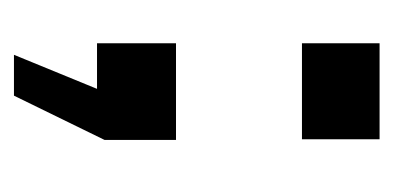

<svg xmlns="http://www.w3.org/2000/svg" viewBox="-168 -288 577 282"><g transform="rotate(90 121.0 -146.5)"><path d="M43 0V-116H185V-11L120 122H60L110 0ZM43 -301V-415H184V-301Z"/></g></svg>

Font: Big Shoulders Display
Style: Bold
Weight: 700
Designer: Patric King
Foundry: XO Type Co
Version: Version 1.000; ttfautohint (v1.8.2)